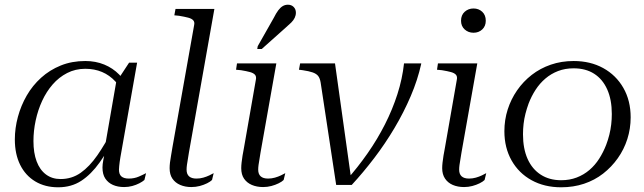

<svg xmlns="http://www.w3.org/2000/svg" viewBox="-20 -785 2733 815"><path d="M528 -402 510 -372Q495 -412 470 -439Q445 -466 413 -479.5Q381 -493 342 -493Q300 -493 265 -475Q230 -457 203.5 -426.5Q177 -396 159 -357Q141 -318 131.5 -274Q122 -230 122 -186Q122 -136 135.5 -100Q149 -64 175 -44.5Q201 -25 237 -25Q285 -25 322.5 -51.5Q360 -78 393 -125.5Q426 -173 458 -235L475 -215Q439 -146 403 -95.5Q367 -45 325 -17.5Q283 10 227 10Q171 10 129.5 -15Q88 -40 65.5 -85.5Q43 -131 43 -193Q43 -241 56 -289Q69 -337 93.5 -379.5Q118 -422 154.5 -455Q191 -488 238 -507Q285 -526 342 -526Q386 -526 422.5 -511Q459 -496 486 -468.5Q513 -441 528 -402ZM562 -519 491 -117Q489 -107 488 -97.5Q487 -88 486 -80Q485 -72 485 -65Q485 -45 495.5 -36Q506 -27 527 -27Q550 -27 569.5 -35.5Q589 -44 600 -50L593 -21Q585 -14 571.5 -7Q558 0 541.5 4.5Q525 9 507 9Q480 9 459.5 0Q439 -9 427 -27Q415 -45 415 -74Q415 -87 418.5 -105.5Q422 -124 426 -144L422 -142L475 -447L484 -452L528 -519Z M804 -678Q807 -691 800.5 -698.5Q794 -706 779 -710Q764 -714 740 -718L720 -720L725 -747H890L782 -138Q780 -124 777.5 -110Q775 -96 773.5 -85Q772 -74 772 -65Q772 -46 782.5 -36.5Q793 -27 814 -27Q829 -27 843 -31Q857 -35 868.5 -40.5Q880 -46 887 -50L880 -21Q873 -14 859 -7Q845 0 828 4.5Q811 9 792 9Q766 9 745 0Q724 -9 712 -26.5Q700 -44 700 -71Q700 -82 701.5 -95Q703 -108 706 -124Q709 -140 712 -160Z M1097 9Q1070 9 1049 0Q1028 -9 1016 -26.5Q1004 -44 1004 -71Q1004 -82 1005.5 -95Q1007 -108 1009.5 -124Q1012 -140 1016 -160L1066 -446Q1069 -460 1062.5 -467.5Q1056 -475 1041.5 -479Q1027 -483 1003 -487L982 -489L986 -516H1153L1086 -138Q1084 -124 1081.5 -110Q1079 -96 1077.5 -85Q1076 -74 1076 -65Q1076 -46 1086.5 -36.5Q1097 -27 1118 -27Q1133 -27 1147 -31Q1161 -35 1172.5 -40.5Q1184 -46 1191 -50L1184 -21Q1177 -14 1163 -7Q1149 0 1132 4.5Q1115 9 1097 9ZM1142 -709Q1152 -729 1161 -741Q1170 -753 1180 -759Q1190 -765 1202 -765Q1217 -765 1226.5 -755.5Q1236 -746 1236 -731Q1236 -720 1231 -709.5Q1226 -699 1216.5 -689.5Q1207 -680 1193 -668L1091 -577H1072L1074 -589Z M1402 -516H1254L1249 -489L1265 -487Q1292 -483 1307.5 -477.5Q1323 -472 1330.5 -462.5Q1338 -453 1341 -435L1407 0H1473Q1522 -53 1568.5 -114Q1615 -175 1654.5 -241.5Q1694 -308 1723.5 -377Q1753 -446 1768 -514V-516H1695Q1688 -451 1667 -385.5Q1646 -320 1614 -257Q1582 -194 1540.5 -134.5Q1499 -75 1451 -21L1472 -16Z M1857 -71Q1857 -82 1858.5 -95Q1860 -108 1862.5 -124Q1865 -140 1869 -160L1919 -446Q1922 -460 1915.5 -467.5Q1909 -475 1894.5 -479Q1880 -483 1856 -487L1835 -489L1839 -516H2006L1939 -138Q1937 -124 1934.5 -110Q1932 -96 1930.5 -85Q1929 -74 1929 -65Q1929 -46 1939.5 -36.5Q1950 -27 1971 -27Q1986 -27 2000 -31Q2014 -35 2025.5 -40.5Q2037 -46 2044 -50L2037 -21Q2030 -14 2016 -7Q2002 0 1985 4.5Q1968 9 1950 9Q1923 9 1902 0Q1881 -9 1869 -27Q1857 -45 1857 -71ZM1937 -697Q1937 -721 1952.5 -735Q1968 -749 1990 -749Q2012 -749 2027 -735Q2042 -721 2042 -697Q2042 -674 2027 -660Q2012 -646 1990 -646Q1968 -646 1952.5 -660Q1937 -674 1937 -697Z M2553 -170Q2561 -191 2566.5 -213Q2572 -235 2574.5 -257Q2577 -279 2577 -301Q2577 -362 2557.5 -405.5Q2538 -449 2502 -472Q2466 -495 2415 -495Q2379 -495 2349 -483.5Q2319 -472 2295 -451.5Q2271 -431 2253.5 -404Q2236 -377 2224 -346Q2216 -324 2210.5 -302.5Q2205 -281 2202.5 -259Q2200 -237 2200 -215Q2200 -154 2219.5 -110.5Q2239 -67 2275.5 -43.5Q2312 -20 2362 -20Q2398 -20 2428 -31.5Q2458 -43 2482 -63.5Q2506 -84 2523.5 -111.5Q2541 -139 2553 -170ZM2121 -228Q2121 -276 2135 -320Q2149 -364 2175 -401.5Q2201 -439 2237 -467Q2273 -495 2318 -510.5Q2363 -526 2415 -526Q2486 -526 2540.5 -496Q2595 -466 2626 -412Q2657 -358 2657 -287Q2657 -239 2643 -195Q2629 -151 2602.5 -113.5Q2576 -76 2540 -48Q2504 -20 2459 -5Q2414 10 2362 10Q2291 10 2236.5 -20Q2182 -50 2151.5 -104Q2121 -158 2121 -228Z"/></svg>

Font: Roboto Serif 120pt Expanded Light
Style: Italic
Weight: 300
Width: 7
Italic angle: -10°
Designer: Greg Gazdowicz
Foundry: Commercial Type
Version: Version 1.008